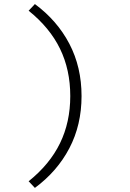

<svg xmlns="http://www.w3.org/2000/svg" viewBox="-20 -751 640 946"><path d="M151.9 174.8 121.1 142.1Q225.1 58.6 275.6 -45.2Q326.2 -148.9 326.2 -277.8Q326.2 -407.2 275.6 -511Q225.1 -614.7 121.1 -698.2L151.9 -731Q261.7 -649.9 321.8 -535.2Q381.8 -420.4 381.8 -277.8Q381.8 -135.3 321.8 -20.8Q261.7 93.8 151.9 174.8Z"/></svg>

Font: Office Code Pro Light
Style: Regular
Weight: 300
Designer: Nathan Rutzky & Paul D. Hunt
Foundry: Adobe Systems Incorporated
Version: Version 1.004;PS 001.004;hotconv 1.0.70;makeotf.lib2.5.58329